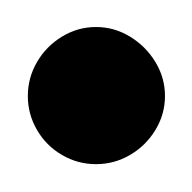

<svg xmlns="http://www.w3.org/2000/svg" viewBox="-20 -100 140 140"><path d="M0.3 -30Q0.3 -16.7 7 -5.2Q13.7 6.3 25.2 13Q36.7 19.7 50 19.7Q63.3 19.7 74.8 13Q86.3 6.3 93.3 -5.2Q100.3 -16.7 100.3 -30Q100.3 -43.3 93.3 -54.8Q86.3 -66.3 74.8 -73.3Q63.3 -80.3 50 -80.3Q36.7 -80.3 25.2 -73.3Q13.7 -66.3 7 -54.8Q0.3 -43.3 0.3 -30Z"/></svg>

Font: Linefont Thin
Style: Regular
Weight: 100
Monospace: yes
Version: Version 3.002;gftools[0.9.33]